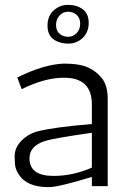

<svg xmlns="http://www.w3.org/2000/svg" viewBox="-20 -764 502 788"><path d="M51 -446Q160 -500 242 -503Q307 -503 342.5 -486.5Q378 -470 400 -440.5Q422 -411 422 -358V0H357V-38Q220 4 181 4Q179 4 178 4Q88 4 55 -51Q43 -71 41.5 -90Q40 -109 40 -122Q40 -158 68 -186.5Q96 -215 135 -225Q201 -242 357 -255V-336Q357 -445 243 -445Q163 -445 69 -398ZM101 -114Q101 -42 200 -42Q279 -42 357 -76V-219Q201 -197 164 -185Q101 -165 101 -114ZM260 -585Q225 -585 200 -602.5Q175 -620 175 -659Q175 -698 200 -721Q225 -744 260 -744Q295 -744 319.5 -726Q344 -708 344 -670Q344 -632 319.5 -608.5Q295 -585 260 -585ZM259.5 -716Q239 -716 224.5 -700.5Q210 -685 210 -661.5Q210 -638 224.5 -625.5Q239 -613 259.5 -613Q280 -613 294.5 -628Q309 -643 309 -666.5Q309 -690 294.5 -703Q280 -716 259.5 -716Z"/></svg>

Font: Antic
Style: Regular
Weight: 400
Version: Version 1.0002